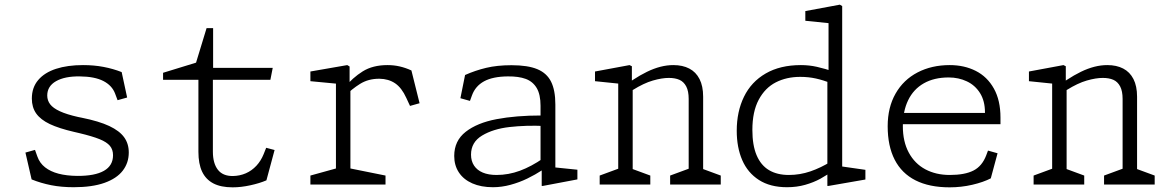

<svg xmlns="http://www.w3.org/2000/svg" viewBox="-20 -791 5000 823"><path d="M115.5 -22 89 -137 130 -148.5 140 -120.5Q150 -92 173.2 -73.8Q196.5 -55.5 231 -46.5Q265.5 -37.5 310.5 -37Q386.5 -36.5 425.5 -58.8Q464.5 -81 464.5 -125.5Q464.5 -150 451 -166Q437.5 -182 406.8 -194.5Q376 -207 319.5 -220.5L298 -225.5Q233 -240.5 193.5 -259.2Q154 -278 135.2 -304.5Q116.5 -331 116.5 -368.5Q116.5 -416 143.8 -448Q171 -480 220.2 -496Q269.5 -512 336 -512Q383 -512 423.8 -504.2Q464.5 -496.5 501.5 -482L525 -373L484 -361.5L473.5 -389.5Q460.5 -424.5 423 -443.8Q385.5 -463 322 -463.5Q258 -464.5 220.2 -443Q182.5 -421.5 182.5 -381.5Q182.5 -360.5 195 -344Q207.5 -327.5 236.8 -314Q266 -300.5 315 -289.5L330 -286.5Q404.5 -271.5 448.5 -250.8Q492.5 -230 512.2 -202.5Q532 -175 532 -137.5Q532 -93 506.2 -59.5Q480.5 -26 427.8 -7.2Q375 11.5 296 11.5Q243 11.5 199 2.8Q155 -6 115.5 -22Z M830.5 -140V-461.5L853 -449H679V-479L833.5 -526.5L808.5 -483.5L865.5 -670.5H893.5V-486.5L871 -500H1149L1139 -449H871L892.5 -461.5V-141Q892.5 -91 913.8 -63.5Q935 -36 978.5 -36.5Q1008 -37 1033.8 -48.2Q1059.5 -59.5 1079 -80.5Q1098.5 -101.5 1110 -130L1121 -157.5L1157 -148L1122 -18Q1093 -5.5 1053.2 3.2Q1013.5 12 977 12Q926.5 12 894.2 -5Q862 -22 846.2 -55.5Q830.5 -89 830.5 -140Z M1310.5 -38.5 1431.5 -72 1420 -45V-457.5L1442 -430.5L1310.5 -443V-484.5L1468.5 -512L1478.5 -506V-426.5L1482 -419.5V-40L1466.5 -72L1632.5 -38.5V0H1310.5ZM1606.5 -453.5H1605Q1559 -453.5 1523.5 -431.5Q1488 -409.5 1456 -377L1455.5 -376.5V-414.5Q1492 -458.5 1535 -485.2Q1578 -512 1641 -512Q1668.5 -512 1693.5 -506.2Q1718.5 -500.5 1743.5 -489L1778.5 -348.5L1737.5 -337L1721.5 -371.5Q1702 -414.5 1673.8 -433.8Q1645.5 -453 1606.5 -453.5Z M2302 -68.5 2297 -79.5V-337.5Q2297 -386 2280.5 -413.8Q2264 -441.5 2233.5 -452.8Q2203 -464 2157 -463.5Q2092.5 -463 2055 -442.5Q2017.5 -422 2003 -382L1994.5 -358.5L1953.5 -370L1973.5 -469.5Q2017 -489 2064 -500.2Q2111 -511.5 2172.5 -511.5Q2242.5 -511.5 2283.2 -494.5Q2324 -477.5 2342.2 -440.8Q2360.5 -404 2360.5 -343V-50L2338 -75.5L2455 -63.5V-22L2307 6H2302ZM1927 -122.5Q1927 -187.5 1976.2 -226Q2025.5 -264.5 2108.5 -280.2Q2191.5 -296 2301 -296L2314.5 -251Q2234.5 -254.5 2164.2 -246.5Q2094 -238.5 2046.5 -210Q1999 -181.5 1999 -128Q1999 -101 2012 -81.2Q2025 -61.5 2049.5 -51.2Q2074 -41 2108.5 -41Q2159.5 -41 2208.8 -59.2Q2258 -77.5 2308.5 -112.5V-64.5L2305.5 -62.5Q2274 -42 2240 -25.5Q2206 -9 2168.2 1.2Q2130.5 11.5 2093 11.5Q2042 11.5 2004.5 -5Q1967 -21.5 1947 -51.8Q1927 -82 1927 -122.5Z M2852.5 -38.5 2943.5 -72 2932 -45V-367Q2932 -400.5 2921.5 -420.5Q2911 -440.5 2892.5 -448.8Q2874 -457 2847 -457Q2817.5 -457 2778.5 -445.8Q2739.5 -434.5 2693 -405.5Q2685 -400.5 2676.8 -395Q2668.5 -389.5 2660.5 -383.5L2665.5 -429.5Q2674.5 -436 2679 -439Q2683.5 -442 2692 -448Q2724 -469 2753.2 -483.2Q2782.5 -497.5 2810.8 -504.8Q2839 -512 2866.5 -512Q2906 -512 2934.5 -497.2Q2963 -482.5 2978.5 -452.2Q2994 -422 2994 -376.5V-40L2978.5 -72L3069.5 -38.5V0H2852.5ZM2550.5 -38.5 2641.5 -72 2630 -45V-457.5L2652 -430.5L2530.5 -443V-484.5L2678.5 -512L2688.5 -507V-426.5L2692 -419.5V-40L2676.5 -72L2767.5 -38.5V0H2550.5Z M3526.5 -455.5 3531.5 -467V-715L3554 -689.5L3432 -702V-743.5L3580 -771L3590 -765V-55L3567.5 -80.5L3689.5 -63V-21.5L3531.5 6H3526.5ZM3559 -482.5V-427L3542.5 -434Q3509 -447.5 3477.2 -454.5Q3445.5 -461.5 3410 -461.5Q3351.5 -461.5 3305.5 -438Q3259.5 -414.5 3232.2 -363.5Q3205 -312.5 3205 -234Q3205 -168.5 3223.2 -125.5Q3241.5 -82.5 3276.2 -61.8Q3311 -41 3361.5 -41Q3409 -41 3454 -56.5Q3499 -72 3542.5 -99Q3549 -103 3555.5 -107V-63Q3526 -41 3496.8 -25Q3467.5 -9 3431.5 1.2Q3395.5 11.5 3353.5 11.5Q3281.5 11.5 3233.2 -19.5Q3185 -50.5 3161.5 -104.8Q3138 -159 3138 -230.5Q3138 -312.5 3169 -376.2Q3200 -440 3262 -476Q3324 -512 3413 -512Q3448.5 -512 3481.8 -504.5Q3515 -497 3559 -482.5Z M3785 -250Q3785 -330.5 3818.8 -389.8Q3852.5 -449 3913 -480.5Q3973.5 -512 4051 -512Q4113.5 -512 4162.8 -487Q4212 -462 4240.2 -411.5Q4268.5 -361 4268.5 -287V-258.5H3827.5V-307H4226L4202 -288V-309.5Q4202 -358 4181 -391.8Q4160 -425.5 4124.5 -442.2Q4089 -459 4046.5 -459Q3984 -459 3939.8 -433.8Q3895.5 -408.5 3872.8 -361.5Q3850 -314.5 3850 -250Q3850 -184 3875.5 -136.8Q3901 -89.5 3946.5 -65.2Q3992 -41 4051 -41Q4115.5 -41 4152.8 -60Q4190 -79 4207.5 -125.5L4215 -145.5L4256 -134L4227 -26.5Q4195 -10 4147.8 1Q4100.5 12 4050.5 12Q3963.5 12 3904.2 -18Q3845 -48 3815 -106.5Q3785 -165 3785 -250Z M4712.5 -38.5 4803.5 -72 4792 -45V-367Q4792 -400.5 4781.5 -420.5Q4771 -440.5 4752.5 -448.8Q4734 -457 4707 -457Q4677.5 -457 4638.5 -445.8Q4599.5 -434.5 4553 -405.5Q4545 -400.5 4536.8 -395Q4528.5 -389.5 4520.5 -383.5L4525.5 -429.5Q4534.5 -436 4539 -439Q4543.5 -442 4552 -448Q4584 -469 4613.2 -483.2Q4642.5 -497.5 4670.8 -504.8Q4699 -512 4726.5 -512Q4766 -512 4794.5 -497.2Q4823 -482.5 4838.5 -452.2Q4854 -422 4854 -376.5V-40L4838.5 -72L4929.5 -38.5V0H4712.5ZM4410.5 -38.5 4501.5 -72 4490 -45V-457.5L4512 -430.5L4390.5 -443V-484.5L4538.5 -512L4548.5 -507V-426.5L4552 -419.5V-40L4536.5 -72L4627.5 -38.5V0H4410.5Z"/></svg>

Font: Monaspace Xenon Var
Style: Regular
Weight: 400
Designer: Riley Cran and the Lettermatic Team
Version: Version 1.000 (Monaspace Xenon Var)